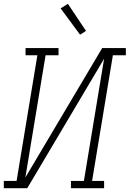

<svg xmlns="http://www.w3.org/2000/svg" viewBox="-35 -987 680 1007"><path d="M-15 0V-38H52L161 -697H99V-735H272V-697H204L98 -56L501 -735H625V-697H557L448 -38H511V0H337V-38H405L511 -679L108 0ZM385 -805 283 -943 321 -967 416 -825Z"/></svg>

Font: Iosevka Etoile XLtObl
Style: Regular
Weight: 200
Italic angle: -9°
Designer: Belleve Invis
Foundry: Belleve Invis
Version: Version 15.5.2; ttfautohint (v1.8.4)